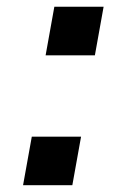

<svg xmlns="http://www.w3.org/2000/svg" viewBox="-20 -547 375 567"><path d="M114.7 -383.6 140.5 -527.2H286L260.2 -383.6ZM48.1 0 73.9 -143.4H219.4L193.6 0Z"/></svg>

Font: Archivo Variable SemiBold
Style: Italic
Weight: 600
Italic angle: -10°
Designer: Hector Gatti
Foundry: Omnibus-Type
Version: Version 2.001